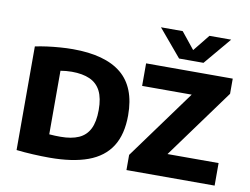

<svg xmlns="http://www.w3.org/2000/svg" viewBox="-84 -925 1371 1053"><g transform="rotate(10 601.0 -399.0)"><path d="M251.5 6.5Q208.5 6.5 159.8 4Q111 1.5 67.5 -3.5V-580.5Q98 -587 133.5 -591.8Q169 -596.5 205.8 -599.2Q242.5 -602 276.5 -602Q456 -602 546.5 -527.8Q637 -453.5 637 -297Q637 -190.5 594.2 -123.5Q551.5 -56.5 466 -25Q380.5 6.5 251.5 6.5ZM292 -117Q352.5 -117 392.8 -134.8Q433 -152.5 453 -192.2Q473 -232 473 -298Q473 -363.5 452.8 -403.2Q432.5 -443 392 -461Q351.5 -479 292 -479Q276.5 -479 259.5 -477.5Q242.5 -476 229 -473.5V-119.5Q245.5 -118 261 -117.5Q276.5 -117 292 -117ZM680 0V-84.5L979.5 -495.5L980.5 -469.5H684.5V-595H1167V-510.5L867.5 -99.5L866.5 -125.5H1171V0ZM858 -652.5 730.5 -804H851.5L938.5 -696H913.5L1000.5 -804H1121.5L994 -652.5Z"/></g></svg>

Font: Encode Sans SC Condensed Thin
Style: Bold
Weight: 700
Version: Version 3.002